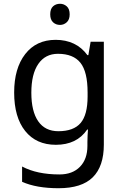

<svg xmlns="http://www.w3.org/2000/svg" viewBox="-20 -757 655 1017"><path d="M275 -546Q328 -546 370.5 -526Q413 -506 443 -465H448L460 -536H530V9Q530 124 471.5 182Q413 240 290 240Q232 240 183.5 231.5Q135 223 97 206V125Q176 167 295 167Q364 167 403.5 126.5Q443 86 443 16V-5Q443 -17 444 -39.5Q445 -62 446 -71H442Q414 -30 372.5 -10Q331 10 276 10Q172 10 113.5 -63Q55 -136 55 -267Q55 -395 113.5 -470.5Q172 -546 275 -546ZM287 -472Q220 -472 183 -418.5Q146 -365 146 -266Q146 -167 182.5 -114.5Q219 -62 289 -62Q370 -62 407 -105.5Q444 -149 444 -246V-267Q444 -377 406 -424.5Q368 -472 287 -472ZM298 -737Q318 -737 333.5 -723.5Q349 -710 349 -681Q349 -653 333.5 -639Q318 -625 298 -625Q276 -625 261 -639Q246 -653 246 -681Q246 -710 261 -723.5Q276 -737 298 -737Z"/></svg>

Font: Noto Sans Javanese
Style: Regular
Weight: 400
Designer: Monotype Design Team
Foundry: Monotype Imaging Inc.
Version: Version 2.004